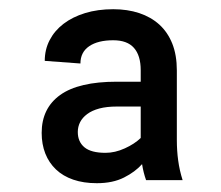

<svg xmlns="http://www.w3.org/2000/svg" viewBox="-20 -741 487 423"><path d="M301.8 -344.2Q295.9 -360.8 293 -379.4Q277.8 -362.3 253.2 -349.9Q228.5 -337.4 193.4 -337.4Q164.1 -337.4 141.4 -345.2Q118.7 -353 103.3 -367.7Q87.9 -382.3 79.8 -402.8Q71.8 -423.3 71.8 -448.2Q71.8 -502.4 112.5 -531.7Q153.3 -561 237.3 -561H290V-586.4Q290 -618.7 275.1 -635.5Q260.3 -652.3 229.5 -652.3Q195.8 -652.3 176.5 -639.2Q157.2 -626 157.2 -601.1L78.6 -606.9Q78.6 -631.8 89.4 -652.6Q100.1 -673.3 119.9 -688.5Q139.6 -703.6 167.5 -712.2Q195.3 -720.7 229.5 -720.7Q260.7 -720.7 286.6 -712.2Q312.5 -703.6 331.1 -686.8Q349.6 -669.9 359.6 -644.8Q369.6 -619.6 369.6 -585.9V-432.6Q369.6 -408.7 372.6 -387.2Q375.5 -365.7 382.3 -344.2ZM212.4 -404.3Q233.4 -404.3 254.9 -414.1Q276.4 -423.8 290 -437V-506.3H237.8Q215.3 -506.3 199 -502Q182.6 -497.6 172.1 -489.7Q161.6 -481.9 156.5 -471.9Q151.4 -461.9 151.4 -450.2Q151.4 -428.7 166 -416.5Q180.7 -404.3 212.4 -404.3Z"/></svg>

Font: Nahid FD
Style: FD
Weight: 400
Foundry: DejaVu fonts team - Redesigned by Saber Rastikerdar
Version: Version 0.3.0